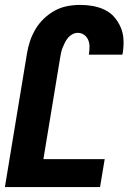

<svg xmlns="http://www.w3.org/2000/svg" viewBox="-20 -763 540 783"><path d="M0 0 90 -545Q94 -570 102.5 -595.5Q111 -621 125 -644.5Q139 -668 159.5 -687.5Q180 -707 204 -720Q228 -733 254.5 -738Q281 -743 307 -743Q333 -743 358.5 -738.5Q384 -734 407 -723Q430 -712 446 -693.5Q462 -675 472 -652Q482 -629 483.5 -603Q485 -577 481 -550L479 -540H342L343 -544Q345 -559 345 -573.5Q345 -588 339.5 -600.5Q334 -613 323 -621Q312 -629 297 -629Q286 -629 275.5 -623.5Q265 -618 257.5 -609Q250 -600 245 -590Q240 -580 235.5 -569Q231 -558 229 -547.5Q227 -537 225 -526L157 -114H407L388 0Z"/></svg>

Font: Iosevka Term Curly Heavy
Style: Italic
Weight: 900
Italic angle: -9°
Designer: Belleve Invis
Foundry: Belleve Invis
Version: Version 32.3.0